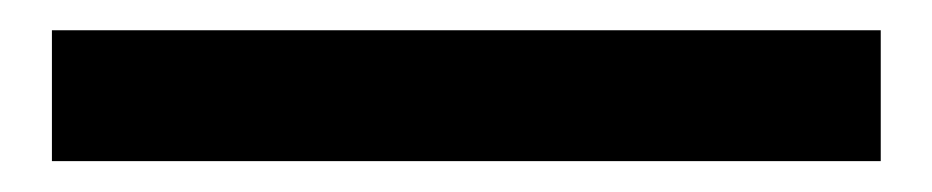

<svg xmlns="http://www.w3.org/2000/svg" viewBox="-20 50 607 125"><path d="M13.8 154.9V69.7H553.4V154.9Z"/></svg>

Font: Noto Sans TC
Style: Regular
Weight: 100
Designer: Ryoko NISHIZUKA 西塚涼子 (kana, bopomofo & ideographs); Paul D. Hunt (Latin, Greek & Cyrillic); Sandoll Communications 산돌커뮤니
Foundry: Adobe
Version: Version 2.004;hotconv 1.0.118;makeotfexe 2.5.65603